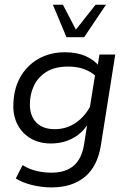

<svg xmlns="http://www.w3.org/2000/svg" viewBox="-20 -634 568 835"><path d="M203.8 181Q162 181 120.4 170.9Q78.8 160.9 48.6 142.3L78.2 84Q106.5 101.8 138.7 109.4Q170.8 117 204.2 117Q264.2 117 299.7 87.2Q335.3 57.4 345.3 -4.5L362.1 -109.8L367.6 -103.1Q341.4 -57.4 298.2 -33.7Q255 -10 201.6 -10Q152.2 -10 115.4 -30.9Q78.7 -51.8 58.4 -88.4Q38 -124.9 38 -172.1Q38 -242.7 66.4 -295.2Q94.8 -347.6 145.6 -377.1Q196.3 -406.7 261.7 -406.7Q314 -406.7 351.4 -390.4Q388.9 -374.1 411.3 -346.2L403.3 -338.7L412.5 -396.7H481.2L418.7 -2Q404.5 89 349.3 135Q294.1 181 203.8 181ZM218.6 -72.2Q268.7 -72.2 309.6 -100Q350.5 -127.8 376 -178.1L367.6 -146.7L395.5 -321.3L395.9 -303.2Q378 -321.1 347.1 -332.8Q316.3 -344.5 276.3 -344.5Q219.1 -344.5 182.2 -321.7Q145.4 -298.8 127.6 -261.3Q109.9 -223.8 109.9 -180.2Q109.9 -129.9 138.1 -101Q166.2 -72.2 218.6 -72.2ZM269 -472.2 210 -613.5H253.6L310.1 -505.1L395.7 -613.5H440.9L345.9 -472.2Z"/></svg>

Font: Rokkitt SemiBold
Style: Italic
Weight: 600
Italic angle: -9°
Designer: Vernon Adams
Foundry: Vernon Adams
Version: Version 3.103